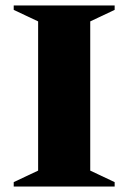

<svg xmlns="http://www.w3.org/2000/svg" viewBox="-20 -680 468 700"><path d="M30 0V-16L119 -58V-602L30 -644V-660H398V-644L309 -602V-58L398 -16V0Z"/></svg>

Font: Spectral SC ExtraBold
Style: Regular
Weight: 800
Designer: Jean-Baptiste Levee
Foundry: Production Type
Version: Version 2.001